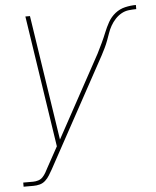

<svg xmlns="http://www.w3.org/2000/svg" viewBox="-53 -573 676 833"><g transform="rotate(-5 285.0 -156.5)"><path d="M16 215V197H59Q70 197 81.5 193.5Q93 190 101 181.5Q109 173 115 162.5Q121 152 126 142L175 53L88 -520H108L191 25L386 -332Q397 -354 407.5 -376Q418 -398 427 -420.5Q436 -443 448 -464.5Q460 -486 479.5 -501.5Q499 -517 523 -522.5Q547 -528 570 -528V-510Q554 -510 537 -508Q520 -506 505 -497.5Q490 -489 478 -476Q466 -463 457.5 -448Q449 -433 443.5 -417Q438 -401 432 -385Q426 -369 418.5 -353.5Q411 -338 403 -323L144 151Q137 163 129.5 175.5Q122 188 111 198Q100 208 86.5 211.5Q73 215 59 215Z"/></g></svg>

Font: Iosevka SS18 Thin
Style: Italic
Weight: 100
Italic angle: -9°
Monospace: yes
Designer: Belleve Invis
Foundry: Belleve Invis
Version: Version 25.1.1; ttfautohint (v1.8.4)